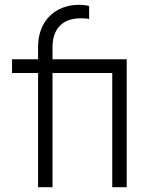

<svg xmlns="http://www.w3.org/2000/svg" viewBox="-20 -777 612 797"><path d="M198 0V-474H446V0H506V-531H198V-582C198 -662 245 -701 314 -701C322 -701 339 -701 350 -698V-752C339 -755 323 -757 308 -757C213 -757 138 -694 138 -582V-531H30V-474H138V0Z"/></svg>

Font: Plus Jakarta Sans Light
Style: Regular
Weight: 300
Designer: Gumpita Rahayu
Foundry: Tokotype
Version: Version 2.071;gftools[0.9.30]